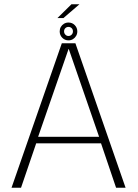

<svg xmlns="http://www.w3.org/2000/svg" viewBox="-20 -879 644 899"><path d="M34 0H78.5L149.5 -208H453L523.5 0H568L333 -676.5H269.5ZM158.5 -238.5 301 -649.5H302L444 -238.5ZM300.5 -690Q312.5 -690 321.8 -695.8Q331 -701.5 336.5 -711Q342 -720.5 342 -732Q342 -749 330.2 -761.2Q318.5 -773.5 300.5 -773.5Q289 -773.5 279.5 -767.8Q270 -762 264.8 -752.8Q259.5 -743.5 259.5 -732Q259.5 -714.5 271.5 -702.2Q283.5 -690 300.5 -690ZM300.5 -710.5Q292 -710.5 286 -716.8Q280 -723 280 -732Q280 -741.5 286 -747.2Q292 -753 300.5 -753Q309.5 -753 315.5 -747.2Q321.5 -741.5 321.5 -732Q321.5 -723 315.5 -716.8Q309.5 -710.5 300.5 -710.5ZM249 -794.5H277L352 -859H314.5Z"/></svg>

Font: Anybody UltraCondensed Thin ExtraLight
Style: Regular
Weight: 250
Version: Version 1.111